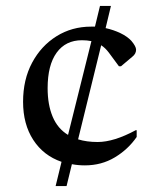

<svg xmlns="http://www.w3.org/2000/svg" viewBox="-20 -655 540 649"><path d="M168 -26 188 -108Q127 -129 92.5 -182Q58 -235 58 -311Q58 -386 88.5 -443Q119 -500 171 -532.5Q223 -565 288 -565Q294 -565 301 -565L318 -635H355L337 -560Q364 -554 387 -543Q410 -532 424 -517Q440 -498 440 -487Q440 -473 427 -463L389 -431H382L348 -477Q336 -493 322 -502L244 -184Q273 -175 310 -175Q365 -175 439 -215H442V-192Q413 -150 368 -123Q323 -96 267 -96Q244 -96 223 -100L205 -26ZM141 -357Q141 -301 158 -260.5Q175 -220 210 -199L289 -516Q274 -519 257 -519Q202 -519 171.5 -477Q141 -435 141 -357Z"/></svg>

Font: Spectral
Style: Regular
Weight: 400
Designer: Jean-Baptiste Levee
Foundry: Production Type
Version: Version 2.001